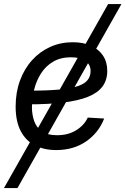

<svg xmlns="http://www.w3.org/2000/svg" viewBox="-44 -748 635 972"><path d="M-23.9 204.1 503.4 -727.5H570.8L44.4 204.1ZM240.2 11.7Q179.2 11.7 132.8 -12Q86.4 -35.6 60.8 -84.7Q35.2 -133.8 35.2 -208.5Q35.2 -280.3 57.1 -340.1Q79.1 -399.9 118.4 -443.4Q157.7 -486.8 210.2 -510.5Q262.7 -534.2 324.2 -534.2Q377 -534.2 416 -516.8Q455.1 -499.5 477.1 -467Q499 -434.6 499 -389.2Q499 -342.3 474.6 -309.8Q450.2 -277.3 400.6 -257.6Q351.1 -237.8 275.1 -228.8Q199.2 -219.7 96.2 -219.7L107.9 -289.1Q197.3 -289.1 256.6 -294.7Q315.9 -300.3 350.6 -312.3Q385.3 -324.2 399.9 -343.3Q414.6 -362.3 414.6 -388.7Q414.6 -420.9 388.9 -439.5Q363.3 -458 315.4 -458Q263.2 -458 225.6 -436Q188 -414.1 164.3 -377.4Q140.6 -340.8 129.2 -295.9Q117.7 -251 117.7 -204.6Q117.7 -168 128.9 -135.5Q140.1 -103 168 -83.3Q195.8 -63.5 245.1 -63.5Q300.8 -63.5 341.3 -88.4Q381.8 -113.3 400.4 -152.8L483.4 -147.9Q455.6 -76.2 392.1 -32.2Q328.6 11.7 240.2 11.7Z"/></svg>

Font: Inter 28pt
Style: Italic
Weight: 400
Italic angle: -9.3988°
Designer: Rasmus Andersson
Foundry: rsms
Version: Version 4.001;git-66647c0bb